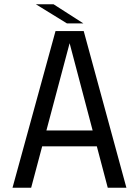

<svg xmlns="http://www.w3.org/2000/svg" viewBox="-20 -886 656 906"><path d="M39 0 242 -739.5H375L576.5 0H488.5L308 -684H309L127 0ZM144 -195.5V-270.5H473V-195.5ZM373.5 -775.5H296L149 -866H232.5Z"/></svg>

Font: Epilogue
Style: Regular
Weight: 400
Designer: Tyler Finck
Foundry: Etcetera Type Co
Version: Version 2.112